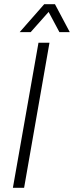

<svg xmlns="http://www.w3.org/2000/svg" viewBox="-20 -888 350 908"><path d="M41 0 162 -686H214L94 0ZM73 -736 189 -868H240L310 -736H261L199 -852H228L125 -736Z"/></svg>

Font: Archivo SemiCondensed Thin
Style: Italic
Weight: 250
Width: 4
Italic angle: -10°
Designer: Hector Gatti
Foundry: Omnibus-Type
Version: Version 2.001